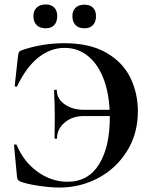

<svg xmlns="http://www.w3.org/2000/svg" viewBox="-20 -830 688 862"><path d="M71 -15Q63 -19 60 -23.5Q57 -28 56 -39L43 -178Q43 -181 48.5 -181.5Q54 -182 55 -179Q86 -104 148.5 -59Q211 -14 283 -14Q376 -14 424.5 -92Q473 -170 473 -302Q473 -396 448.5 -466.5Q424 -537 378 -576Q332 -615 270 -615Q207 -615 152.5 -572Q98 -529 57 -443Q56 -440 51 -441Q46 -442 46 -444L61 -580Q63 -592 65 -596Q67 -600 76 -604Q168 -636 269 -636Q383 -636 457 -593.5Q531 -551 565 -481.5Q599 -412 599 -330Q599 -230 550.5 -152Q502 -74 421.5 -31Q341 12 247 12Q206 12 152.5 4Q99 -4 71 -15ZM226 -311 225 -364Q223 -402 223 -425Q223 -427 229 -427Q235 -427 235 -425Q235 -387 270 -362Q305 -337 357 -337H563V-309H356Q305 -309 270.5 -280Q236 -251 236 -209Q236 -207 230.5 -207Q225 -207 225 -209ZM130 -758Q130 -782 145 -796Q160 -810 185 -810Q210 -810 223.5 -796Q237 -782 237 -758Q237 -732 223.5 -717.5Q210 -703 185 -703Q159 -703 144.5 -717.5Q130 -732 130 -758ZM305 -758Q305 -782 319.5 -795.5Q334 -809 359 -809Q384 -809 397.5 -795.5Q411 -782 411 -758Q411 -732 397.5 -717.5Q384 -703 359 -703Q333 -703 319 -717.5Q305 -732 305 -758Z"/></svg>

Font: Cormorant Infant
Style: Bold
Weight: 700
Designer: Christian Thalmann (Catharsis Fonts)
Foundry: Catharsis Fonts
Version: Version 4.000